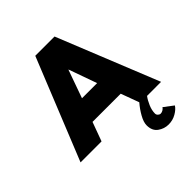

<svg xmlns="http://www.w3.org/2000/svg" viewBox="-245 -811 1180 1180"><g transform="rotate(-45 345.5 -221.0)"><path d="M537.5 218.5Q499.5 218.5 468.5 196Q437.5 173.5 437.5 126.5Q437.5 99 457.8 62.8Q478 26.5 506 -6L462.5 -124H217.5L172 0H-10.5L256 -660H423.5L689.5 0H567.5Q551.5 21 538.2 52Q525 83 525 111Q525 121.5 533 129Q541 136.5 549.5 136.5Q561 136.5 570.8 130.2Q580.5 124 585.5 116L647 162.5Q633.5 184 603.5 201.2Q573.5 218.5 537.5 218.5ZM274.5 -272.5H406L341 -455H339.5Z"/></g></svg>

Font: League Spartan ExtraBold
Style: Regular
Weight: 800
Foundry: The League of Moveable Type
Version: Version 2.002